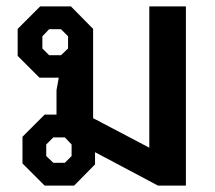

<svg xmlns="http://www.w3.org/2000/svg" viewBox="-20 -578 669 598"><path d="M559 -558V0H472L276 -104V-66L211 0H119L50 -69V-152L119 -221H156V-297L163 -336H103L35 -404V-488L105 -558H201L270 -488V-210L445 -118V-558ZM170 -406 192 -427V-465L170 -487H133L112 -465V-427L133 -406ZM203 -128 182 -150H146L124 -128V-92L146 -71H182L203 -92Z"/></svg>

Font: Chakra Petch SemiBold
Style: Regular
Weight: 600
Designer: Katatrad Aksorn Co.,Ltd.
Foundry: Cadson Demak Co.,Ltd.
Version: Version 1.000; ttfautohint (v1.6)